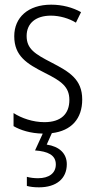

<svg xmlns="http://www.w3.org/2000/svg" viewBox="-20 -562 408 822"><path d="M266 141C266 95 234 65 180 57L202 8C286 -2 332 -54 332 -136C332 -223 276 -255 201 -294C129 -331 94 -353 94 -408C94 -463 134 -495 198 -495C236 -495 276 -483 305 -465L327 -510C291 -530 247 -542 199 -542C100 -542 41 -487 41 -407C41 -322 95 -289 172 -250C242 -215 277 -191 277 -134C277 -75 242 -39 170 -39C121 -39 72 -56 38 -78V-22C67 -5 110 9 163 10L130 82C184 86 219 101 219 142C219 180 189 201 143 201C126 201 109 199 95 195V234C109 238 127 240 147 240C221 240 266 203 266 141Z"/></svg>

Font: Noto Sans Devanagari Condensed Light
Style: Regular
Weight: 300
Width: 3
Designer: Jelle Bosma - Monotype Design Team
Foundry: Monotype Imaging Inc.
Version: Version 2.004